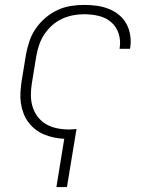

<svg xmlns="http://www.w3.org/2000/svg" viewBox="-20 -558 640 783"><path d="M210 205 242 8Q220 7 199 2.5Q178 -2 159 -10Q140 -18 123.5 -31Q107 -44 95 -60.5Q83 -77 75.5 -97Q68 -117 65 -138Q62 -159 63.5 -181.5Q65 -204 68 -226L86 -336Q91 -363 100 -390Q109 -417 125.5 -441Q142 -465 164.5 -484.5Q187 -504 213.5 -516.5Q240 -529 268 -533.5Q296 -538 323 -538Q349 -538 374.5 -534.5Q400 -531 423 -522Q446 -513 465 -497.5Q484 -482 495.5 -461Q507 -440 511 -414.5Q515 -389 511 -363Q511 -362 510.5 -361Q510 -360 510 -359H467Q468 -360 468 -360.5Q468 -361 468 -362Q473 -392 464 -420.5Q455 -449 433.5 -467.5Q412 -486 383 -493Q354 -500 323 -500Q300 -500 277 -495.5Q254 -491 232.5 -481Q211 -471 192.5 -454.5Q174 -438 160.5 -417.5Q147 -397 139.5 -374.5Q132 -352 128 -329L110 -219Q106 -195 106 -170Q106 -145 113 -122.5Q120 -100 134 -81.5Q148 -63 168 -51.5Q188 -40 212 -35Q236 -30 261 -30Q269 -30 276.5 -30.5Q284 -31 292 -32L253 205Z"/></svg>

Font: Iosevka Curly XLtEx
Style: Italic
Weight: 200
Width: 7
Italic angle: -9°
Monospace: yes
Designer: Belleve Invis
Foundry: Belleve Invis
Version: Version 11.1.0; ttfautohint (v1.8.3)